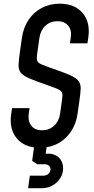

<svg xmlns="http://www.w3.org/2000/svg" viewBox="-20 -786 510 1042"><path d="M195.5 16Q114 16 71.2 -35Q28.5 -86 41 -169L45.5 -199H140.5L136 -169Q130.5 -130 149.5 -104.5Q168.5 -79 208.5 -79Q247 -79 273.8 -103.8Q300.5 -128.5 306 -169L315 -232Q318.5 -255.5 318.8 -268.5Q319 -281.5 312.5 -289.5Q306 -297.5 289.5 -304.5Q273 -311.5 242.5 -322Q175.5 -345 140.2 -360.2Q105 -375.5 92.2 -392.2Q79.5 -409 80.8 -435.5Q82 -462 88.5 -507L99 -581Q107 -636.5 135 -678.2Q163 -720 206.5 -743Q250 -766 304 -766Q385.5 -766 428.5 -715.2Q471.5 -664.5 459 -581L454.5 -551H359.5L364 -581Q370.5 -622.5 350 -646.8Q329.5 -671 291.5 -671Q253 -671 226.5 -646.2Q200 -621.5 194 -581L183.5 -507Q180 -484 179.8 -470.8Q179.5 -457.5 186 -449.5Q192.5 -441.5 209 -434.8Q225.5 -428 256 -417Q323 -394.5 358.2 -379Q393.5 -363.5 406.2 -346.5Q419 -329.5 417.8 -303.2Q416.5 -277 410 -232L401 -169Q389 -86 333.2 -35Q277.5 16 195.5 16ZM132.5 235.5 142 167.5H214.5Q231 167.5 242.5 157.5Q254 147.5 254 132.5Q254 120.5 245.5 113Q237 105.5 223 105.5H182.5L154.5 87L169 -19.5H237.5L225 69.5L191.5 57.5Q233.5 43 262.8 50Q292 57 307.2 78Q322.5 99 322.5 127Q322.5 156 307 180.8Q291.5 205.5 265 220.5Q238.5 235.5 205 235.5Z"/></svg>

Font: Mohave Light Medium
Style: Italic
Weight: 500
Italic angle: -8°
Version: Version 2.003